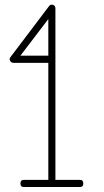

<svg xmlns="http://www.w3.org/2000/svg" viewBox="-20 -771 436 807"><path d="M22.5 -515.6C25.4 -510.3 29.8 -507.3 36.1 -506.8H183.1V-15.1H81.1C70.8 -15.1 65.9 -10.3 65.9 0C65.9 10.3 70.8 15.1 81.1 15.1H314.9C325.2 15.1 330.1 10.3 330.1 0C330.1 -10.3 325.2 -15.1 314.9 -15.1H212.9V-735.8C212.9 -743.2 209.5 -748 203.1 -750.5C201.2 -751 199.2 -751.5 197.8 -751.5C193.4 -751.5 189.5 -749.5 186 -745.1L23.9 -530.8C21.5 -528.3 20.5 -525.4 20.5 -522.5C20.5 -520 21 -518.1 22.5 -515.6ZM183.1 -690.9V-537.1H65.9Z"/></svg>

Font: Nemoy
Style: Light
Weight: 300
Designer: BSozoo
Foundry: BSozoo
Version: Version 001.000